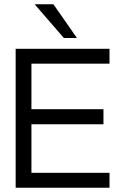

<svg xmlns="http://www.w3.org/2000/svg" viewBox="-20 -878 575 898"><path d="M142.1 -857.9H230L339.8 -700.2H278.8ZM492.2 -649.9V-580.1H127V-367.2H463.9V-296.9H127V-69.8H492.2V0H53.2V-649.9Z"/></svg>

Font: Overused Grotesk
Style: Regular
Weight: 400
Version: Version 0.002